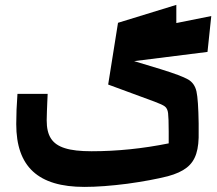

<svg xmlns="http://www.w3.org/2000/svg" viewBox="-20 -710 874 773"><path d="M171.9 -332H50.3C46.9 -287.1 45.4 -246.6 45.4 -210.4C45.4 -38.6 133.8 42.5 319.8 42.5C370.1 42.5 427.2 38.1 492.2 29.8C556.6 21 611.3 10.7 655.8 -0.5C688.5 -9.3 713.9 -21 731.9 -35.2C768.1 -63.5 781.7 -107.4 779.8 -182.1V-213.4C778.8 -277.3 775.9 -319.8 771 -341.8C766.1 -363.8 754.9 -379.9 737.3 -390.1C719.2 -400.4 683.1 -414.1 627.9 -431.2L520 -463.9L815.4 -501L830.6 -645.5L689.9 -617.2V-690.4L455.1 -618.2L415.5 -369.6L602.1 -300.8C623 -293 637.2 -286.6 644 -281.2C650.9 -275.9 655.3 -266.6 656.7 -254.4C658.2 -241.7 659.2 -216.8 659.2 -180.2V-132.8C555.2 -111.8 451.7 -101.1 348.6 -101.1C303.2 -101.1 267.6 -105 241.7 -113.3C189.5 -129.4 168 -163.6 168 -225.6C168 -233.4 168.5 -245.6 168.9 -261.7C169.4 -277.8 169.9 -290.5 170.4 -299.8Z"/></svg>

Font: SG Kara SemiBold
Style: Regular
Weight: 400
Designer: Damoon Khanjanzadeh
Version: Version 1.000